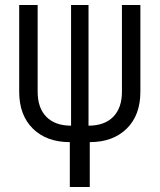

<svg xmlns="http://www.w3.org/2000/svg" viewBox="-20 -570 640 770"><path d="M260 180V0Q167 0 112 -54Q57 -108 57 -202V-550H131V-202Q131 -137 166 -101.5Q201 -66 265 -66V-550H335V-66Q399 -66 434 -101.5Q469 -137 469 -202V-550H543V-202Q543 -108 488 -54Q433 0 340 0V180Z"/></svg>

Font: JetBrains Mono NL Light
Style: Regular
Weight: 300
Monospace: yes
Designer: Philipp Nurullin, Konstantin Bulenkov
Foundry: JetBrains
Version: Version 2.305; ttfautohint (v1.8.4.7-5d5b)